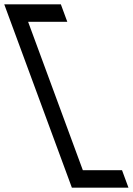

<svg xmlns="http://www.w3.org/2000/svg" viewBox="-257 -718 611 882"><path d="M-17.4 -698H22.6L52.1 -618H12.1H-127.9L123.6 64H263.6H303.6L333.1 144H293.1H113.1H73.1L58.4 104L-222.7 -658L-237.4 -698H-197.4Z"/></svg>

Font: Nordica Plus
Style: NordicaClassicLightOpObl
Weight: 300
Version: Version 1.01